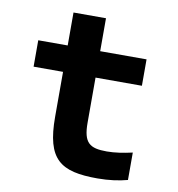

<svg xmlns="http://www.w3.org/2000/svg" viewBox="-79 -752 778 838"><g transform="rotate(10 310.0 -332.5)"><path d="M408 15C458.5 15 503.5 8.5 540.5 -1.5V-123C501 -114 463 -108 427.5 -108C351.5 -108 323.5 -127.5 323.5 -217.5V-417H529V-534H323.5V-680H179.5V-534H49V-417H179.5V-218C179.5 -28 243.5 15 408 15Z"/></g></svg>

Font: Monaspace Neon
Style: Bold
Weight: 700
Designer: Riley Cran & the Lettermatic Team
Foundry: Lettermatic
Version: Version 1.200 (Monaspace Neon)